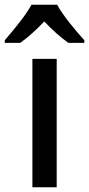

<svg xmlns="http://www.w3.org/2000/svg" viewBox="-60 -786 374 806"><path d="M180 -766H72C49 -722 -4 -659 -40 -617V-606H25C56 -628 92 -660 126 -696C159 -660 196 -628 227 -606H294V-617C257 -658 204 -721 180 -766ZM178 0V-539H76V0Z"/></svg>

Font: Noto Sans Gujarati SemiCondensed Medium
Style: Regular
Weight: 500
Width: 4
Designer: Jelle Bosma - Monotype Design Team, Universal Thirst
Foundry: Monotype Imaging Inc.
Version: Version 2.106